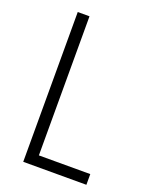

<svg xmlns="http://www.w3.org/2000/svg" viewBox="-136 -787 675 860"><g transform="rotate(20 202.0 -357.0)"><path d="M83 0V-714H139V-51H384V0Z"/></g></svg>

Font: Noto Sans Gurmukhi UI Condensed Light
Style: Regular
Weight: 300
Width: 3
Designer: Jelle Bosma - Monotype Design Team
Foundry: Monotype Imaging Inc.
Version: Version 2.004; ttfautohint (v1.8.4.7-5d5b)